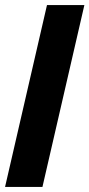

<svg xmlns="http://www.w3.org/2000/svg" viewBox="-29 -740 354 760"><path d="M-9 0 157 -720H305L139 0Z"/></svg>

Font: Instrument Sans SemiCondensed
Style: Bold Italic
Weight: 700
Width: 4
Italic angle: -13°
Designer: Rodrigo Fuenzalida
Foundry: fragTYPE
Version: Version 1.000;gftools[0.9.28]